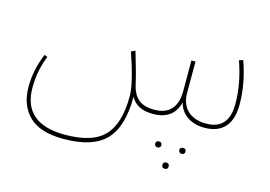

<svg xmlns="http://www.w3.org/2000/svg" viewBox="-85 -540 1341 954"><g transform="rotate(15 585.5 -63.5)"><path d="M1059 -375Q1099 -264 1099 -156Q1099 -78 1063 -39Q1027 0 960 0Q906 0 870 -25Q834 -50 823 -93Q799 0 694 0Q610 0 580 -58Q580 96 514 165.5Q448 235 297 235Q176 235 119.5 179.5Q63 124 63 29Q63 -58 99 -144L115 -138Q83 -59 83 28Q83 213 299 213Q441 213 501 149Q561 85 561 -56Q561 -121 509 -272L530 -281Q562 -175 576 -112Q587 -68 614.5 -45Q642 -22 696 -22Q753 -22 782 -54.5Q811 -87 811 -147V-306H832V-147Q832 -87 866.5 -54.5Q901 -22 962 -22Q1078 -22 1078 -154Q1078 -257 1039 -368ZM776 140Q776 146 771.5 150.5Q767 155 760 155Q753 155 748.5 150.5Q744 146 744 140Q744 124 760 124Q776 124 776 140ZM900 140Q900 146 895.5 150.5Q891 155 884 155Q877 155 872.5 150.5Q868 146 868 140Q868 124 884 124Q900 124 900 140ZM806 232Q806 216 822 216Q838 216 838 232Q838 248 822 248Q806 248 806 232Z"/></g></svg>

Font: FiraGO Thin
Style: Regular
Weight: 100
Designer: bBox Type
Foundry: bBox Type GmbH
Version: Version 1.001;PS 001.001;hotconv 1.0.88;makeotf.lib2.5.64775